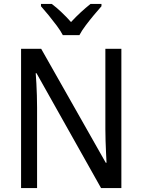

<svg xmlns="http://www.w3.org/2000/svg" viewBox="-20 -964 730 984"><path d="M602 0H498L167 -589H163Q165 -565 166.5 -535.5Q168 -506 169 -475Q170 -444 170 -413V0H88V-714H191L522 -130H526Q525 -151 523.5 -180.5Q522 -210 521 -242.5Q520 -275 520 -302V-714H602ZM302 -784Q290 -807 270.5 -833Q251 -859 229.5 -885.5Q208 -912 190 -932V-944H245Q268 -927 294 -902.5Q320 -878 344 -851Q370 -879 394.5 -901.5Q419 -924 444 -944H500V-932Q483 -913 461 -886.5Q439 -860 419 -833.5Q399 -807 387 -784Z"/></svg>

Font: Noto Sans Arabic SemiCondensed
Style: Regular
Weight: 400
Width: 4
Designer: Monotype Design Team, Nadine Chahine, Nizar Qandah and Khaled Hosny
Foundry: Monotype Imaging Inc.
Version: Version 2.012